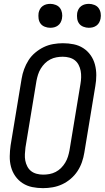

<svg xmlns="http://www.w3.org/2000/svg" viewBox="-20 -967 543 995"><path d="M203 8Q174 8 147 2.5Q120 -3 97.5 -17.5Q75 -32 59.5 -54Q44 -76 37 -102.5Q30 -129 30.5 -157.5Q31 -186 35 -214L92 -559Q96 -584 105 -608.5Q114 -633 128 -655Q142 -677 163 -694.5Q184 -712 207 -723Q230 -734 255.5 -738.5Q281 -743 306 -743Q335 -743 362 -737.5Q389 -732 411.5 -717.5Q434 -703 449.5 -681Q465 -659 472 -632.5Q479 -606 479 -577.5Q479 -549 474 -521L417 -176Q413 -151 404.5 -126.5Q396 -102 381.5 -80Q367 -58 346.5 -40.5Q326 -23 302.5 -12Q279 -1 253.5 3.5Q228 8 203 8ZM204 -62Q220 -62 236.5 -65Q253 -68 268.5 -76Q284 -84 296.5 -96.5Q309 -109 318 -124Q327 -139 332 -155Q337 -171 340 -187L397 -532Q400 -549 400.5 -566.5Q401 -584 398 -600Q395 -616 387.5 -630.5Q380 -645 368 -654.5Q356 -664 339.5 -668.5Q323 -673 305 -673Q289 -673 272.5 -670Q256 -667 240.5 -659Q225 -651 212.5 -638.5Q200 -626 191 -611Q182 -596 177 -580Q172 -564 169 -548L112 -203Q110 -186 109 -168.5Q108 -151 111 -135Q114 -119 121.5 -104.5Q129 -90 141 -80.5Q153 -71 169.5 -66.5Q186 -62 204 -62ZM440 -823Q426 -823 412 -828.5Q398 -834 390 -845Q382 -856 380 -870.5Q378 -885 380 -900Q382 -910 387 -919.5Q392 -929 401 -935.5Q410 -942 420 -944.5Q430 -947 441 -947Q455 -947 469 -941.5Q483 -936 491 -925Q499 -914 501.5 -899.5Q504 -885 501 -870Q499 -860 494 -850.5Q489 -841 480 -834.5Q471 -828 461 -825.5Q451 -823 440 -823ZM240 -823Q226 -823 212 -828.5Q198 -834 190 -845Q182 -856 180 -870.5Q178 -885 180 -900Q182 -910 187 -919.5Q192 -929 201 -935.5Q210 -942 220 -944.5Q230 -947 241 -947Q255 -947 269 -941.5Q283 -936 291 -925Q299 -914 301.5 -899.5Q304 -885 301 -870Q299 -860 294 -850.5Q289 -841 280 -834.5Q271 -828 261 -825.5Q251 -823 240 -823Z"/></svg>

Font: Iosevka
Style: Italic
Weight: 400
Italic angle: -9°
Monospace: yes
Designer: Belleve Invis
Foundry: Belleve Invis
Version: Version 32.5.0; ttfautohint (v1.8.4)